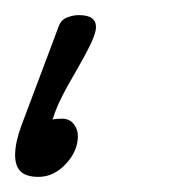

<svg xmlns="http://www.w3.org/2000/svg" viewBox="-58 49 259 254"><path d="M-7 283Q-23 283 -30.5 276Q-38 269 -38 254Q-38 246 -36 236.5Q-34 227 -30 216L20 83Q23 75 31 72Q39 69 46 69Q58 69 63.5 73Q69 77 69 85Q69 92 62.5 106Q56 120 41 146Q22 178 15 197Q8 216 9 224L-8 221Q-3 212 4.5 209Q12 206 24 206Q34 206 39.5 213Q45 220 45 229Q45 249 29 266Q13 283 -7 283Z"/></svg>

Font: Junicode VF
Style: Italic
Weight: 400
Italic angle: -11°
Designer: Peter S. Baker
Version: Version 2.209